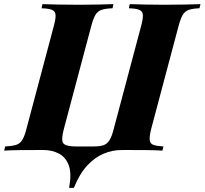

<svg xmlns="http://www.w3.org/2000/svg" viewBox="-66 -728 989 928"><path d="M336 0Q290 0 254 -1Q218 -2 188.5 -2.5Q159 -3 131 -3Q78 -3 30.5 -2.5Q-17 -2 -46 0L-41 -20Q-6 -22 12.5 -28Q31 -34 42 -52Q53 -70 62 -106L194 -602Q204 -639 202.5 -656.5Q201 -674 185 -680.5Q169 -687 135 -688L139 -708Q167 -707 214.5 -706Q262 -705 315 -705Q362 -705 407.5 -706Q453 -707 482 -708L478 -688Q444 -687 425 -680.5Q406 -674 395.5 -656.5Q385 -639 375 -602L243 -106Q228 -51 240 -35.5Q252 -20 302 -20H382Q417 -20 435 -26.5Q453 -33 464 -51.5Q475 -70 484 -106L616 -602Q626 -639 624.5 -656.5Q623 -674 607 -680.5Q591 -687 557 -688L561 -708Q590 -707 636 -706Q682 -705 728 -705Q781 -705 827.5 -706Q874 -707 903 -708L898 -688Q866 -687 847 -680.5Q828 -674 817.5 -656.5Q807 -639 797 -602L665 -106Q656 -70 657.5 -52Q659 -34 675 -28Q691 -22 724 -20L719 0Q692 -2 644.5 -2.5Q597 -3 544 -3Q516 -3 487.5 -2.5Q459 -2 422.5 -1Q386 0 336 0ZM340 -18 522 -3Q478 -3 435.5 14.5Q393 32 356 71.5Q319 111 291 180H268Q281 111 266.5 71.5Q252 32 219 14.5Q186 -3 143 -3Z"/></svg>

Font: Playfair Display ExtraBold
Style: Italic
Weight: 800
Italic angle: -14°
Designer: Claus Eggers Sørensen
Foundry: Claus Eggers Sørensen
Version: Version 1.203